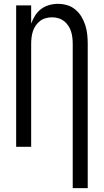

<svg xmlns="http://www.w3.org/2000/svg" viewBox="-20 -763 540 998"><path d="M358 215V-535Q358 -552 356 -568.5Q354 -585 349 -600.5Q344 -616 334.5 -630Q325 -644 312 -654Q299 -664 283 -668.5Q267 -673 250 -673Q233 -673 217 -668.5Q201 -664 188 -654Q175 -644 165.5 -630Q156 -616 151 -600.5Q146 -585 144 -568.5Q142 -552 142 -535V0H64V-735H142V-640Q150 -662 162.5 -682Q175 -702 193.5 -716Q212 -730 235 -736.5Q258 -743 281 -743Q306 -743 329.5 -736Q353 -729 372 -713Q391 -697 403.5 -676Q416 -655 423.5 -631.5Q431 -608 433.5 -583.5Q436 -559 436 -535V215Z"/></svg>

Font: Iosevka Term Curly
Style: Regular
Weight: 400
Designer: Belleve Invis
Foundry: Belleve Invis
Version: Version 32.3.0